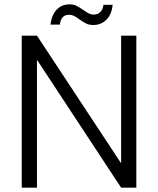

<svg xmlns="http://www.w3.org/2000/svg" viewBox="-20 -863 726 883"><path d="M607 0H537L150 -588V0H80V-699H150L537 -112V-699H607ZM212 -750Q218 -795 241 -819Q264 -843 300 -843Q318 -843 331 -836.5Q344 -830 362 -818Q377 -807 388 -801.5Q399 -796 412 -796Q429 -796 441 -807.5Q453 -819 456 -841H498Q494 -797 469.5 -772.5Q445 -748 409 -748Q390 -748 376.5 -754.5Q363 -761 345 -774Q331 -785 320.5 -790Q310 -795 297 -795Q261 -795 255 -750Z"/></svg>

Font: A Bank Premium Light
Style: Regular
Weight: 300
Designer: Ninad Kale (Devanagari), Jonny Pinhorn (Latin), Htun Naung (Myanmar)
Foundry: Indian Type Foundry
Version: 4.004